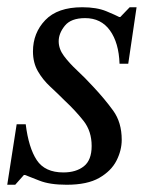

<svg xmlns="http://www.w3.org/2000/svg" viewBox="-20 -499 407 530"><path d="M164 11Q117 11 88.5 -0.5Q60 -12 49 -16H46L22 11H0L26 -156H51Q59 -91 81.5 -57Q104 -23 155 -23Q190 -23 211.5 -40Q233 -57 233 -96Q233 -137 210.5 -165.5Q188 -194 159 -221Q139 -241 118.5 -260Q98 -279 84.5 -302.5Q71 -326 71 -357Q71 -408 105 -443.5Q139 -479 207 -479Q247 -479 273.5 -468Q300 -457 309 -452H312L338 -479H357L334 -323H310Q308 -381 283.5 -415Q259 -449 215 -449Q176 -449 159 -428Q142 -407 142 -385Q142 -364 156.5 -344.5Q171 -325 193 -304.5Q215 -284 237 -260Q269 -226 292.5 -193.5Q316 -161 316 -113Q316 -84 301.5 -55.5Q287 -27 254 -8Q221 11 164 11Z"/></svg>

Font: STIX Two Text
Style: Italic
Weight: 400
Italic angle: -12°
Designer: Ross Mills, John Hudson & Paul Hanslow, Tiro Typeworks Ltd; with prior portions MicroPress Inc. and Coen Hoffman, Elsevi
Foundry: Tiro Typeworks Ltd
Version: Version 2.13 b171